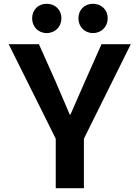

<svg xmlns="http://www.w3.org/2000/svg" viewBox="-20 -996 740 1016"><path d="M150 -899C150 -855 182 -821 227 -821C272 -821 305 -855 305 -899C305 -944 272 -976 227 -976C182 -976 150 -944 150 -899ZM395 -899C395 -855 427 -821 472 -821C517 -821 550 -855 550 -899C550 -944 517 -976 472 -976C427 -976 395 -944 395 -899ZM275 -262V0H424V-262L672 -762H517L430 -566C405 -507 379 -451 353 -390H349L274 -565L186 -762H26Z"/></svg>

Font: Kawkab Mono
Style: Bold
Weight: 700
Monospace: yes
Designer: Abdullah Arif
Foundry: Abdullah Arif
Version: Version 1.000;PS 000.500;hotconv 1.0.88;makeotf.lib2.5.64775